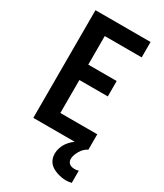

<svg xmlns="http://www.w3.org/2000/svg" viewBox="-234 -823 967 1135"><g transform="rotate(30 250.0 -255.5)"><path d="M66 0V-735H442V-630H190V-435H384V-330H190V-105H442V0ZM418 224Q402 224 386 221Q370 218 355 213Q340 208 326 200Q312 192 301.5 179.5Q291 167 286 151.5Q281 136 281 120Q281 100 287.5 80Q294 60 305.5 43.5Q317 27 332.5 13Q348 -1 365.5 -11.5Q383 -22 402.5 -29.5Q422 -37 442 -40V0Q428 7 417 17.5Q406 28 398 41.5Q390 55 384.5 69.5Q379 84 379 99Q379 108 382.5 116.5Q386 125 393.5 130.5Q401 136 410 138Q419 140 428 140Q435 140 441.5 139Q448 138 455 136V219Q446 221 436.5 222.5Q427 224 418 224Z"/></g></svg>

Font: Iosevka Extrabold
Style: Regular
Weight: 800
Monospace: yes
Designer: Belleve Invis
Foundry: Belleve Invis
Version: Version 32.5.0; ttfautohint (v1.8.4)